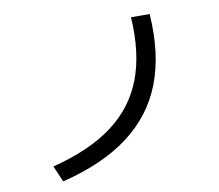

<svg xmlns="http://www.w3.org/2000/svg" viewBox="-104 -856 1146 1004"><g transform="rotate(-15 469.0 -354.5)"><path d="M683.6 -722.7 782.2 -713.9Q778.3 -501 705.1 -351.3Q631.8 -201.7 486.3 -110.8Q340.8 -20 119.1 14.6L89.8 -74.2Q291 -106.4 420.7 -186.3Q550.3 -266.1 614.7 -398.4Q679.2 -530.8 683.6 -722.7Z"/></g></svg>

Font: Pretendard Medium
Style: Regular
Weight: 500
Designer: Base glyphs from Inter by Rasmus Andersson; Hangeul glyphs from Noto Sans CJK(Source Han Sans) by Jang Soo-young and Kan
Foundry: Kil Hyung-jin
Version: Version 1.309